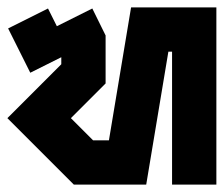

<svg xmlns="http://www.w3.org/2000/svg" viewBox="-46 -500 606 520"><path d="M309 -480H540V0H420V-360H410L350 0H154L-26 -180L120 -326V-345L36 -303L-24 -423L84 -477L108 -429L204 -477L240 -404V-274L146 -180L206 -120H249Z"/></svg>

Font: SOV_raksil
Style: bold
Weight: 700
Version: Version 1.00